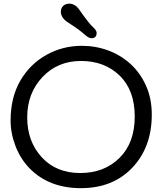

<svg xmlns="http://www.w3.org/2000/svg" viewBox="-20 -1006 873 1034"><path d="M126.5 -374Q126.5 -244.6 204.6 -159.4Q282.7 -74.2 412.1 -74.2Q541.5 -74.2 623.5 -155.5Q705.6 -236.8 705.6 -378.4Q705.6 -520 624.3 -598.9Q543 -677.7 416.5 -677.7Q290 -677.7 208.3 -590.6Q126.5 -503.4 126.5 -374ZM37.1 -356.9Q37.1 -481 88.9 -570.6Q140.6 -660.2 228.8 -709.7Q316.9 -759.3 420.9 -759.3Q495.6 -759.3 563.7 -733.9Q631.8 -708.5 683.8 -660.6Q735.8 -612.8 766.6 -543.9Q797.4 -475.1 797.4 -388.7Q797.4 -213.4 692.6 -103Q587.9 7.3 415.8 7.3Q243.7 7.3 139.2 -99.6Q90.3 -149.9 63.7 -218.8Q37.1 -287.6 37.1 -356.9ZM443.8 -813.5 420.4 -833Q401.4 -848.6 382.3 -861.3L345.2 -885.7Q307.6 -910.6 307.6 -943.4Q307.6 -961.9 320.3 -974.1Q333 -986.3 352.5 -986.3Q385.3 -986.3 408.2 -952.1Q459.5 -878.9 480 -860.8Q500.5 -842.8 500.5 -829.1Q500.5 -815.4 493.9 -807.9Q487.3 -800.3 473.1 -800.3Q459 -800.3 443.8 -813.5Z"/></svg>

Font: Oldenburg
Style: Regular
Weight: 400
Designer: Nicole Fally
Foundry: Nicole Fally
Version: Version 1.001